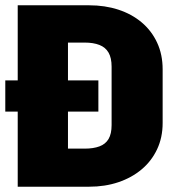

<svg xmlns="http://www.w3.org/2000/svg" viewBox="-20 -706 640 726"><path d="M47 0V-686H317Q377 -686 427.5 -669.5Q478 -653 515.5 -621.5Q553 -590 574 -545Q595 -500 595 -444V-241Q595 -186 574 -141.5Q553 -97 515.5 -65.5Q478 -34 427.5 -17Q377 0 317 0ZM237 -144H300Q333 -144 356 -152.5Q379 -161 390.5 -180.5Q402 -200 402 -233V-454Q402 -487 390.5 -507Q379 -527 356 -536Q333 -545 300 -545H237ZM0 -284V-402H352V-284Z"/></svg>

Font: Chivo Mono ExtraBold
Style: Regular
Weight: 800
Monospace: yes
Designer: Hector Gatti
Foundry: Omnibus-Type
Version: Version 1.008